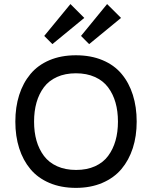

<svg xmlns="http://www.w3.org/2000/svg" viewBox="-20 -911 745 941"><path d="M546.1 -221.7Q558.1 -263.7 558.1 -314.9Q558.1 -366.2 546.1 -408.2Q534.2 -450.2 509.8 -482.9Q485.4 -515.6 445.1 -533.7Q404.8 -551.8 352.1 -551.8Q299.3 -551.8 259.3 -533.7Q219.2 -515.6 195.1 -483.2Q170.9 -450.7 158.9 -408.4Q147 -366.2 147 -314.9Q147 -263.7 158.9 -221.7Q170.9 -179.7 195.3 -147Q219.7 -114.3 260 -96.2Q300.3 -78.1 353 -78.1Q405.8 -78.1 445.8 -96.2Q485.8 -114.3 510 -147Q534.2 -179.7 546.1 -221.7ZM649.9 -314.9Q649.9 -244.1 630.9 -185.1Q611.8 -126 575.2 -82.5Q538.6 -39.1 481.4 -14.6Q424.3 9.8 352.1 9.8Q279.3 9.8 222.4 -14.4Q165.5 -38.6 129.2 -82Q92.8 -125.5 74 -184.6Q55.2 -243.7 55.2 -314.9Q55.2 -386.2 74 -445.3Q92.8 -504.4 129.2 -548.1Q165.5 -591.8 222.4 -616Q279.3 -640.1 352.1 -640.1Q425.3 -640.1 482.4 -616.2Q539.6 -592.3 575.9 -548.8Q612.3 -505.4 631.1 -446Q649.9 -386.7 649.9 -314.9ZM325.2 -891.1 393.1 -823.2 236.8 -694.8 196.8 -734.9ZM504.9 -891.1 573.2 -823.2 417 -694.8 377 -734.9Z"/></svg>

Font: Sinkin Sans 400 Regular
Style: Regular
Weight: 400
Designer: Keith Bates
Foundry: K-Type
Version: Sinkin Sans (version 1.0)  by Keith Bates   •   © 2014   www